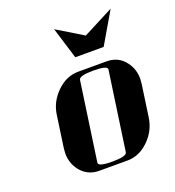

<svg xmlns="http://www.w3.org/2000/svg" viewBox="-126 -782 805 882"><g transform="rotate(-20 277.0 -341.0)"><path d="M89.8 -127.9Q89.8 -136.2 91.8 -153.8L113.8 -308.1Q122.1 -369.6 169.9 -416Q216.3 -460.9 274.9 -460.9H413.1Q470.7 -460.9 503.9 -416Q530.8 -380.4 530.8 -334Q530.8 -325.7 528.8 -308.1L506.8 -153.8Q498 -90.3 451.2 -44.9Q404.8 0 347.2 0H209Q151.9 0 117.2 -44.9Q89.8 -81.1 89.8 -127.9ZM213.9 -38.1Q210.9 -19 280.8 -19Q350.1 -19 353 -38.1L408.2 -422.9Q411.1 -441.9 340.8 -441.9Q272 -441.9 269 -422.9ZM236.8 -682.1 363.8 -605 513.2 -682.1 422.9 -527.8H284.2Z"/></g></svg>

Font: Hjet
Style: Italic
Weight: 400
Designer: T. Christopher White
Version: Version 1.2